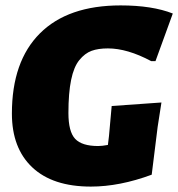

<svg xmlns="http://www.w3.org/2000/svg" viewBox="-20 -678 659 710"><path d="M426 -658Q543 -658 619 -628L555 -452H539Q451 -499 379 -499Q343 -499 318.5 -490Q294 -481 273.5 -456Q253 -431 243 -382.5Q233 -334 233 -260Q233 -191 258 -164.5Q283 -138 343 -138Q357 -138 379 -142L383 -175L393 -286L577 -299L563 -209L541 -32Q422 12 316 12Q175 12 99.5 -59Q24 -130 24 -258Q24 -451 127.5 -554.5Q231 -658 426 -658Z"/></svg>

Font: Alegreya Sans Black
Style: Italic
Weight: 900
Italic angle: -7°
Designer: Juan Pablo del Peral
Foundry: Huerta Tipografica
Version: Version 2.007